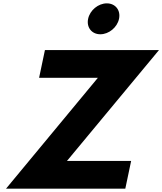

<svg xmlns="http://www.w3.org/2000/svg" viewBox="-20 -1123 966 1143"><path d="M615.9 -1103C564.9 -1103 515.3 -1062 504.6 -1011C493.9 -960 526.2 -919 577.2 -919C628.2 -919 677.9 -960 688.6 -1011C699.3 -1062 666.9 -1103 615.9 -1103ZM926.5 -825H247.5L212.8 -660H562.8L16 0H726L760.7 -165H378.7Z"/></svg>

Font: Hussar
Style: BdOblTwo
Weight: 700
Foundry: Cannot Into Space Fonts
Version: Version 2.00